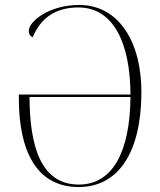

<svg xmlns="http://www.w3.org/2000/svg" viewBox="-20 -744 644 774"><path d="M297 10C456 10 548 -127 550 -366C552 -573 460 -724 299 -724C178 -724 96 -658 96 -619C96 -609 100 -599 112 -594C143 -670 203 -714 296 -714C437 -714 505 -571 506 -363H56V-347C56 -142 123 10 297 10ZM298 0C144 0 100 -155 99 -353H506C504 -130 433 0 298 0Z"/></svg>

Font: Noto Serif Display SemiCondensed ExtraLight
Style: Regular
Weight: 200
Width: 4
Designer: Monotype Design Team
Foundry: Monotype Imaging Inc.
Version: Version 2.009